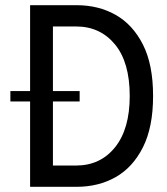

<svg xmlns="http://www.w3.org/2000/svg" viewBox="-20 -720 643 740"><path d="M287 -329V-369H184V-618H273Q366 -618 423 -549Q480 -480 480 -350Q480 -223 423.5 -152.5Q367 -82 273 -82H184V-329ZM20 -329H96V0H275Q360 0 426 -37.5Q492 -75 531 -152.5Q570 -230 570 -350Q570 -471 531 -548Q492 -625 426 -662.5Q360 -700 275 -700H96V-369H20Z"/></svg>

Font: Phudu
Style: Regular
Weight: 400
Version: Version 1.005;gftools[0.9.23]